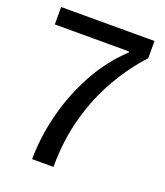

<svg xmlns="http://www.w3.org/2000/svg" viewBox="-125 -745 711 829"><g transform="rotate(20 231.0 -330.0)"><path d="M120 0Q120 -98 146 -203Q172 -308 224 -405Q276 -502 355 -576V-580H13V-660H442V-581Q379 -513 328 -424.5Q277 -336 247.5 -229.5Q218 -123 218 0Z"/></g></svg>

Font: Bricolage Grotesque 48pt
Style: Regular
Weight: 400
Designer: Mathieu Triay
Foundry: Atelier Triay
Version: Version 1.000; ttfautohint (v1.8.4.7-5d5b);gftools[0.9.32]